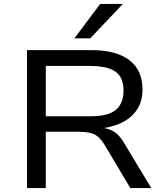

<svg xmlns="http://www.w3.org/2000/svg" viewBox="-20 -961 845 981"><path d="M118 0V-705H447Q573 -705 640.5 -654Q708 -603 708 -504Q708 -447 683.5 -406.5Q659 -366 615 -341Q571 -316 511 -307L514 -306L524 -304Q550 -298 571.5 -282Q593 -266 613 -232L753 0H646L516 -218Q499 -246 481.5 -261.5Q464 -277 438.5 -282.5Q413 -288 374 -288H214V0ZM214 -367H443Q532 -367 571.5 -399.5Q611 -432 611 -499Q611 -566 570 -595Q529 -624 438 -624H214ZM360 -765 492 -941H608L441 -765Z"/></svg>

Font: Nunito Sans 7pt SemiExpanded
Style: Regular
Weight: 400
Width: 6
Designer: Vernon Adams
Foundry: Vernon Adams
Version: Version 3.101;gftools[0.9.27]